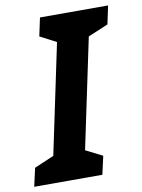

<svg xmlns="http://www.w3.org/2000/svg" viewBox="-110 -771 613 827"><g transform="rotate(-10 196.5 -357.0)"><path d="M-10 -80 76 -117 177 -597 106 -634 123 -714H421L404 -634L316 -597L215 -117L288 -80L270 0H-28Z"/></g></svg>

Font: Noto Sans Display
Style: Bold Italic
Weight: 700
Italic angle: -12°
Designer: Monotype Design team
Foundry: Monotype Imaging Inc.
Version: Version 1.000